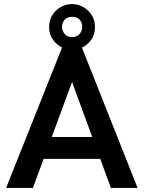

<svg xmlns="http://www.w3.org/2000/svg" viewBox="-20 -922 706 942"><path d="M655 0H524L472 -142.5H194L141.5 0H10L284.5 -689Q257 -702.5 239 -728.5Q221 -754.5 221 -789.5Q221 -823 237 -848.2Q253 -873.5 278.5 -887.8Q304 -902 333.5 -902Q362.5 -902 388 -887.8Q413.5 -873.5 429.8 -848.2Q446 -823 446 -789.5Q446 -753 428 -727.2Q410 -701.5 382 -688.5ZM333.5 -740Q357 -740 370.2 -755Q383.5 -770 383.5 -791Q383.5 -810.5 371 -825Q358.5 -839.5 333.5 -839.5Q309 -839.5 296.8 -824.8Q284.5 -810 284.5 -791Q284.5 -770 297.5 -755Q310.5 -740 333.5 -740ZM432.5 -250 333.5 -520 234 -250Z"/></svg>

Font: Acari Sans Neue
Style: Bold
Weight: 700
Designer: Alfredo Marco Pradil (font), Cristiano Sobral (main changes)
Foundry: Hanken Design Co. (font), Cristiano Sobral (main changes)
Version: Version 2.459;March 19, 2022;FontCreator 14.0.0.2808 64-bit;